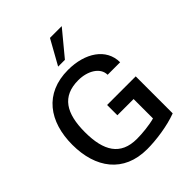

<svg xmlns="http://www.w3.org/2000/svg" viewBox="-267 -1120 1281 1281"><g transform="rotate(-45 374.0 -479.0)"><path d="M365 13C449 13 567 -3 654 -36V-385H384V-288H537V-105C487 -91 415 -84 365 -84C211 -84 151 -184 151 -361C151 -538 211 -638 365 -638C452 -638 529 -594 529 -525H647C647 -655 526 -735 365 -735C143 -735 32 -579 32 -361C32 -143 143 13 365 13ZM542 -971H431L334 -797H398Z"/></g></svg>

Font: Perun Medium
Style: Regular
Weight: 500
Foundry: Copyright (c) Stefan Peev, Context Ltd, 2016
Version: Version 1.089